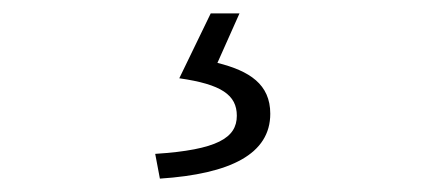

<svg xmlns="http://www.w3.org/2000/svg" viewBox="-20 -22 634 287"><path d="M219 245C325 238 384 208 384 148C384 104 353 84 305 72L338 -2H295L248 95C311 104 334 120 334 151C334 184 305 202 212 208Z"/></svg>

Font: Noto Sans HK Light
Style: Regular
Weight: 300
Designer: Ryoko NISHIZUKA 西塚涼子 (kana, bopomofo & ideographs); Paul D. Hunt (Latin, Greek & Cyrillic); Sandoll Communications 산돌커뮤니
Foundry: Adobe
Version: Version 2.004;hotconv 1.0.118;makeotfexe 2.5.65603